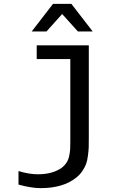

<svg xmlns="http://www.w3.org/2000/svg" viewBox="-20 -763 640 988"><path d="M457 -601.1H380.9L299.8 -690.9L219.2 -601.1H143.1L252.9 -743.2H347.2ZM437 -51.8Q437 -21.5 436.5 -5.4Q436 10.7 432.6 37.4Q429.2 64 422.9 81.1Q416.5 98.1 403.3 117.7Q390.1 137.2 371.1 151.9Q304.2 205.1 189 205.1Q141.6 205.1 75.2 187V117.2Q129.4 133.8 174.8 133.8Q251 133.8 297.9 100.1Q313.5 87.9 323 72.8Q332.5 57.6 336.4 37.6Q340.3 17.6 341.1 4.2Q341.8 -9.3 341.8 -34.2V-459H168.9V-529.8H437Z"/></svg>

Font: Aurulent Sans Mono
Style: Regular
Weight: 400
Monospace: yes
Version: Version 2007.05.04